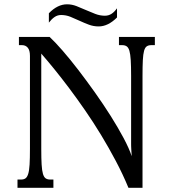

<svg xmlns="http://www.w3.org/2000/svg" viewBox="-20 -891 818 911"><path d="M589.4 0Q563 -64 529.5 -127.2Q496.1 -190.4 459.5 -250.7Q422.9 -311 384 -367.2Q345.2 -423.3 308.1 -472.7Q271 -522 237.1 -563.7Q203.1 -605.5 175.8 -636.7V-184.6Q175.8 -138.7 177.5 -110.1Q179.2 -81.5 183.8 -65.9Q188.5 -50.3 196.8 -44.7Q205.1 -39.1 218.3 -39.1H233.4V0H63V-39.1H80.1Q92.8 -39.1 100.8 -44.7Q108.9 -50.3 113.8 -65.9Q118.7 -81.5 120.4 -110.1Q122.1 -138.7 122.1 -185.1V-626Q122.1 -652.3 111.8 -664.6Q101.6 -676.8 84.5 -676.8H69.8V-715.8H215.3Q241.2 -691.9 276.9 -650.9Q312.5 -609.9 351.6 -559.1Q390.6 -508.3 430.7 -451.9Q470.7 -395.5 505.4 -340.6Q540 -285.6 566.4 -236.1Q592.8 -186.5 605 -149.9Q604.5 -156.7 604 -165Q603.5 -173.3 603 -181.2Q602.5 -189 602.3 -195.6Q602.1 -202.1 602.1 -205.6V-531.2Q602.1 -577.1 600.3 -605.7Q598.6 -634.3 594 -649.9Q589.4 -665.5 581.1 -671.1Q572.8 -676.8 559.6 -676.8H544.4V-715.8H714.8V-676.8H697.8Q684.6 -676.8 676.3 -671.1Q668 -665.5 663.6 -649.9Q659.2 -634.3 657.7 -605.5Q656.2 -576.7 656.2 -530.8V0ZM211.9 -828.1Q252.9 -870.6 298.3 -870.6Q320.8 -870.6 342.8 -862.1Q364.7 -853.5 387.2 -843.5Q409.7 -833.5 432.1 -825Q454.6 -816.4 477.5 -816.4Q495.1 -816.4 508.8 -825.2Q522.5 -834 535.2 -851.6V-808.1Q492.7 -765.6 448.2 -765.6Q423.3 -765.6 400.9 -774.2Q378.4 -782.7 356.9 -792.7Q335.4 -802.7 314.2 -811.3Q293 -819.8 270 -819.8Q252.9 -819.8 239 -810.3Q225.1 -800.8 211.9 -783.7Z"/></svg>

Font: Arian AMU Serif
Style: Regular
Weight: 400
Designer: Ruben Hakobyan (Tarumian)
Foundry: Ruben Hakobyan (Tarumian)
Version: Version 1.002